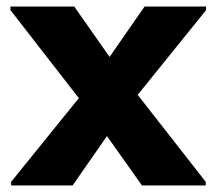

<svg xmlns="http://www.w3.org/2000/svg" viewBox="-20 -567 662 587"><path d="M14 0V-11L221 -267L12 -536V-547H207L315 -393L422 -547H610V-536L401 -277L609 -11V0H414L307 -151L202 0Z"/></svg>

Font: Kufam
Style: Bold
Weight: 700
Designer: Wael Morcos, Artur Schmal
Foundry: Original Type
Version: Version 1.300; ttfautohint (v1.8.3)